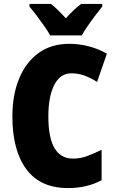

<svg xmlns="http://www.w3.org/2000/svg" viewBox="-20 -947 590 977"><path d="M343 -574Q287 -574 256.5 -515.5Q226 -457 226 -354Q226 -140 351 -140Q390 -140 425.5 -153.5Q461 -167 497 -185V-30Q423 10 326 10Q185 10 114 -86Q43 -182 43 -355Q43 -464 77.5 -547.5Q112 -631 176.5 -677.5Q241 -724 333 -724Q381 -724 429 -712Q477 -700 524 -674L474 -530Q443 -550 411 -562Q379 -574 343 -574ZM235 -767Q225 -786 205.5 -814Q186 -842 165.5 -869Q145 -896 130 -913V-927H239Q257 -913 275 -895.5Q293 -878 315 -854Q337 -878 356 -896Q375 -914 393 -927H500V-913Q485 -895 465 -868.5Q445 -842 426.5 -815Q408 -788 396 -767Z"/></svg>

Font: Noto Sans Gujarati Condensed Black
Style: Regular
Weight: 900
Width: 3
Designer: Jelle Bosma - Monotype Design Team, Universal Thirst
Foundry: Monotype Imaging Inc.
Version: Version 2.106; ttfautohint (v1.8.4.7-5d5b)